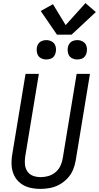

<svg xmlns="http://www.w3.org/2000/svg" viewBox="-20 -1212 639 1240"><path d="M241 8Q272 8 303.5 2Q335 -4 364 -20Q393 -36 416 -60.5Q439 -85 451.5 -115Q464 -145 469 -176L561 -735H475L385 -189Q381 -164 370 -140.5Q359 -117 338 -99.5Q317 -82 292 -75Q267 -68 243 -68Q217 -68 193.5 -76.5Q170 -85 156.5 -105.5Q143 -126 141 -151Q139 -176 143 -202L231 -735H145L59 -214Q53 -179 55 -144Q57 -109 71.5 -79Q86 -49 112.5 -28.5Q139 -8 172.5 0Q206 8 241 8ZM479 -828Q493 -828 506.5 -832.5Q520 -837 529 -849Q538 -861 540 -875Q544 -895 538.5 -914Q533 -933 516 -943Q499 -953 479 -953Q465 -953 451.5 -948Q438 -943 429 -931Q420 -919 418 -905Q415 -885 420.5 -866Q426 -847 442.5 -837.5Q459 -828 479 -828ZM279 -828Q293 -828 306.5 -832.5Q320 -837 329 -849Q338 -861 340 -875Q344 -895 338.5 -914Q333 -933 316 -943Q299 -953 279 -953Q265 -953 251.5 -948Q238 -943 229 -931Q220 -919 218 -905Q215 -885 220.5 -866Q226 -847 242.5 -837.5Q259 -828 279 -828ZM348 -988H442L599 -1134L532 -1192L404 -1050L322 -1185L243 -1141Z"/></svg>

Font: Iosevka Sparkle Oblique
Style: Regular
Weight: 400
Italic angle: -9°
Designer: Belleve Invis
Foundry: Belleve Invis
Version: Version 4.5.0; ttfautohint (v1.8.3)